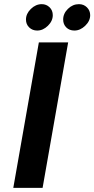

<svg xmlns="http://www.w3.org/2000/svg" viewBox="-20 -904 454 924"><path d="M167 -700H308L185 0H44ZM105 -810Q105 -838 128.5 -861Q152 -884 181 -884Q203 -884 218.5 -869Q234 -854 234 -831Q234 -803 210.5 -780Q187 -757 159 -757Q136 -757 120.5 -772Q105 -787 105 -810ZM284 -810Q284 -839 307 -861.5Q330 -884 360 -884Q383 -884 398.5 -868.5Q414 -853 414 -831Q414 -803 390 -780Q366 -757 338 -757Q314 -757 299 -772Q284 -787 284 -810Z"/></svg>

Font: KoHo
Style: Bold Italic
Weight: 700
Italic angle: -10°
Version: Version 1.000; ttfautohint (v1.6)